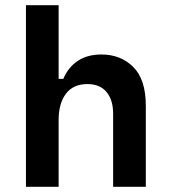

<svg xmlns="http://www.w3.org/2000/svg" viewBox="-20 -720 652 740"><path d="M80 0V-700H206V-416H224Q243 -461 280 -485.5Q317 -510 371 -510Q445 -510 493.5 -462Q542 -414 542 -312V0H416V-282Q416 -335 390.5 -365.5Q365 -396 317 -396Q262 -396 234 -358.5Q206 -321 206 -258V0Z"/></svg>

Font: Space Mono
Style: Bold
Weight: 700
Monospace: yes
Designer: Colophon Foundry + Benjamin Critton
Foundry: Colophon Foundry & Benjamin Critton
Version: Version 1.003; ttfautohint (v1.8.4.7-5d5b)